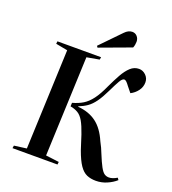

<svg xmlns="http://www.w3.org/2000/svg" viewBox="-168 -1073 1083 1211"><g transform="rotate(20 374.0 -467.0)"><path d="M306 -397Q346 -408 375.5 -426Q405 -444 431 -478.5Q457 -513 484 -573Q506 -620 527.5 -658.5Q549 -697 574 -720Q599 -743 631 -743Q657 -743 677 -723.5Q697 -704 697 -676Q697 -645 678 -619.5Q659 -594 631 -580L601 -617Q591 -631 582.5 -639.5Q574 -648 566 -648Q553 -648 538 -622Q523 -596 501 -550Q476 -498 453.5 -467Q431 -436 406.5 -419Q382 -402 351 -390V-387Q424 -381 474 -344Q524 -307 557 -230Q577 -193 589 -161Q611 -107 626 -79.5Q641 -52 654.5 -43Q668 -34 685 -34Q709 -34 739 -52L748 -39Q724 -17 688.5 -1.5Q653 14 615 14Q580 14 553.5 2.5Q527 -9 505 -41Q483 -73 461 -134Q452 -163 444 -186.5Q436 -210 430 -230Q412 -283 395 -312.5Q378 -342 356 -355Q334 -368 305 -373ZM164 -698 85 -713 87 -730H380L377 -713L293 -698L266 -29L355 -18L353 0H51L54 -18L137 -29ZM461 -923Q485 -948 511 -948Q531 -948 544 -933.5Q557 -919 557 -898Q557 -889 555 -877.5Q553 -866 549 -857L338 -779L331 -789Z"/></g></svg>

Font: Literata 72pt SemiBold
Style: Italic
Weight: 600
Italic angle: -2°
Designer: Latin by Veronika Burian and Jose Scaglione. Greek by Irene Vlachou. Cyrillic by Vera Evstafieva
Foundry: TypeTogether
Version: Version 3.002